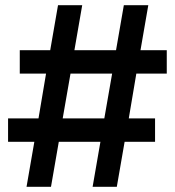

<svg xmlns="http://www.w3.org/2000/svg" viewBox="-20 -718 672 738"><path d="M336 0H429L459 -173H576V-263H475L504 -435H621V-525H520L550 -698H456L426 -525H266L296 -698H203L173 -525H56V-435H157L128 -263H11V-173H112L82 0H176L206 -173H366ZM221 -263 251 -435H411L381 -263Z"/></svg>

Font: IBM Plex Sans Thai Looped
Style: Bold
Weight: 700
Designer: Mike Abbink, Paul van der Laan, Pieter van Rosmalen, Ben Mitchell, Mark Frömberg
Foundry: Bold Monday
Version: Version 1.1